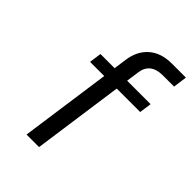

<svg xmlns="http://www.w3.org/2000/svg" viewBox="-208 -789 879 879"><g transform="rotate(45 231.5 -350.0)"><path d="M381.8 -632.8Q301.8 -632.8 292 -563L283.2 -500H435.1L426.8 -440.9H274.9L212.9 0H131.8L193.8 -440.9H102.1L110.4 -500H202.1L210.9 -563Q219.7 -627 261.5 -663.6Q303.2 -700.2 372.6 -700.2H463.4L454.1 -632.8Z"/></g></svg>

Font: Fivo Sans
Style: Italic
Weight: 400
Designer: Alexander Slobzheninov
Foundry: Alexander Slobzheninov
Version: 1.0